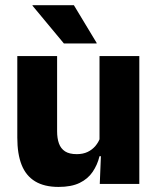

<svg xmlns="http://www.w3.org/2000/svg" viewBox="-20 -707 606 738"><path d="M199.5 -491.5V-202.5Q199.5 -175.5 206.5 -155.8Q213.5 -136 230 -125.2Q246.5 -114.5 275 -114.5Q299 -114.5 316.8 -123Q334.5 -131.5 346.8 -146Q359 -160.5 365 -178L388.5 -106.5H362.5Q354.5 -73.5 336.2 -46.5Q318 -19.5 286.2 -4Q254.5 11.5 205 11.5Q150.5 11.5 115.2 -9.8Q80 -31 63.2 -73Q46.5 -115 46.5 -178V-491.5ZM515.5 -491.5V0H363.5L368.5 -123L362.5 -137V-491.5ZM264 -687 351.5 -542V-540H225.5L105 -685V-687Z"/></svg>

Font: Anek Gurmukhi Medium
Style: Bold
Weight: 700
Version: Version 1.003